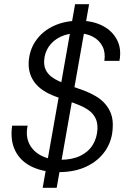

<svg xmlns="http://www.w3.org/2000/svg" viewBox="-20 -811 618 918"><path d="M184 87 339 -791H406L251 87ZM260 12Q186 12 132 -14Q78 -40 53 -90Q28 -140 38 -210H112Q102 -162 119 -125.5Q136 -89 175 -68Q214 -47 268 -47Q324 -47 363 -65.5Q402 -84 423 -117.5Q444 -151 446 -195Q447 -225 436.5 -246Q426 -267 407 -281.5Q388 -296 362 -307Q336 -318 306.5 -328Q277 -338 247 -349Q178 -374 146.5 -415.5Q115 -457 117 -512Q120 -571 151 -616Q182 -661 235.5 -686.5Q289 -712 360 -712Q423 -712 470 -688Q517 -664 539.5 -620.5Q562 -577 551 -520H479Q485 -560 470 -589.5Q455 -619 424 -635.5Q393 -652 351 -652Q304 -652 269 -635Q234 -618 213.5 -588.5Q193 -559 191 -520Q190 -495 199 -476.5Q208 -458 225.5 -444.5Q243 -431 267.5 -420.5Q292 -410 321 -399.5Q350 -389 382 -378Q413 -366 439 -350.5Q465 -335 483.5 -313.5Q502 -292 511.5 -265Q521 -238 519 -202Q517 -140 484.5 -91.5Q452 -43 395 -15.5Q338 12 260 12Z"/></svg>

Font: DM Sans Light
Style: Italic
Weight: 300
Italic angle: -10°
Designer: Colophon Foundry, Jonny Pinhorn
Foundry: Colophon Foundry
Version: Version 4.004;gftools[0.9.30]